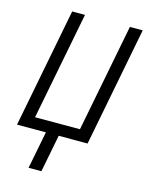

<svg xmlns="http://www.w3.org/2000/svg" viewBox="-129 -751 808 1041"><g transform="rotate(15 275.0 -230.0)"><path d="M135 210 176 0H14L144 -670H216L98 -64H350L468 -670H540L410 0H248L207 210Z"/></g></svg>

Font: Lode
Style: Italic
Weight: 400
Italic angle: -11°
Monospace: yes
Designer: Belleve Invis
Foundry: Belleve Invis
Version: Version 29.2.0; ttfautohint (v1.8.3)